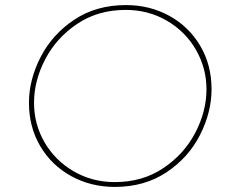

<svg xmlns="http://www.w3.org/2000/svg" viewBox="-20 -729 909 756"><path d="M432 7Q338 7 260.5 -35.5Q183 -78 138.5 -153.5Q94 -229 94 -324Q94 -415 140 -504.5Q186 -594 272.5 -651.5Q359 -709 476 -709Q570 -709 647 -666.5Q724 -624 768.5 -548.5Q813 -473 813 -378Q813 -287 767.5 -197.5Q722 -108 635.5 -50.5Q549 7 432 7ZM432 -12Q541 -12 623 -67Q705 -122 749 -206.5Q793 -291 793 -377Q793 -461 751.5 -533Q710 -605 637 -647.5Q564 -690 475 -690Q366 -690 284 -635Q202 -580 158 -495.5Q114 -411 114 -324Q114 -240 155.5 -168.5Q197 -97 270 -54.5Q343 -12 432 -12Z"/></svg>

Font: Josefin Sans Thin
Style: Italic
Weight: 200
Italic angle: -7°
Designer: Santiago Orozco
Foundry: Typemade
Version: Version 2.000